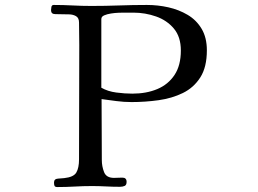

<svg xmlns="http://www.w3.org/2000/svg" viewBox="-20 -753 1040 775"><path d="M710 -549Q710 -604 682 -637.5Q654 -671 610 -686.5Q566 -702 518 -702H480Q473 -702 458.5 -701.5Q444 -701 428 -698.5Q412 -696 400.5 -691Q389 -686 389 -676V-399Q415 -384 449.5 -379.5Q484 -375 514 -375Q571 -375 615 -393.5Q659 -412 684.5 -450.5Q710 -489 710 -549ZM815 -550Q815 -482 788.5 -440.5Q762 -399 718 -377.5Q674 -356 620 -348.5Q566 -341 511 -341Q480 -341 450 -345Q420 -349 390 -353Q390 -292 390.5 -230.5Q391 -169 391 -107Q391 -82 400 -58.5Q409 -35 440 -35Q448 -35 456.5 -35.5Q465 -36 474 -36Q491 -36 491 -19Q491 -6 483 -2.5Q475 1 464 1Q436 1 407.5 -0.5Q379 -2 351 -2Q316 -2 281.5 0Q247 2 212 2Q202 2 200 -3Q198 -8 198 -16Q198 -31 214 -32Q230 -33 239 -34Q277 -38 288 -56.5Q299 -75 299 -110Q299 -226 299.5 -341Q300 -456 300 -571Q300 -594 299.5 -617Q299 -640 299 -662Q299 -681 286.5 -688Q274 -695 258 -695Q244 -695 230.5 -695.5Q217 -696 203 -696Q186 -696 186 -712Q186 -717 187.5 -725Q189 -733 197 -733Q235 -733 273 -731Q311 -729 349 -729Q405 -729 461 -731Q517 -733 573 -733Q617 -733 659.5 -723.5Q702 -714 737.5 -693Q773 -672 794 -636.5Q815 -601 815 -550Z"/></svg>

Font: Kaisei Opti
Style: Regular
Weight: 400
Designer: Font-Kai, 金井和夫
Foundry: KAZUO KANAI
Version: Version 5.003